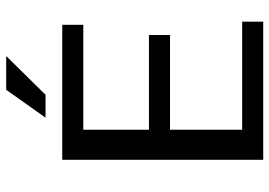

<svg xmlns="http://www.w3.org/2000/svg" viewBox="-145 -725 870 620"><g transform="rotate(-90 290.0 -415.0)"><path d="M530 0H84V-649H520V-581H181V-369H487V-301H181V-68H530ZM419 -830 294 -703H220L310 -830Z"/></g></svg>

Font: Play
Style: Regular
Weight: 400
Designer: Jonas Hecksher
Foundry: Jonas Hecksher, Playtypeª, e-types AS
Version: Version 1.002